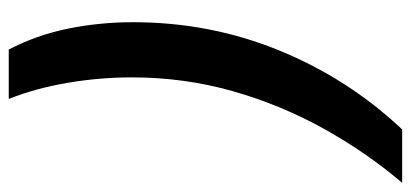

<svg xmlns="http://www.w3.org/2000/svg" viewBox="-338 -494 917 428"><g transform="rotate(-90 120.0 -280.5)"><path d="M-74 158Q-6 78 47 -17.5Q100 -113 130.5 -220.5Q161 -328 161 -445Q161 -516 149 -587Q137 -658 113 -719H223Q255 -658 269.5 -587.5Q284 -517 284 -442Q284 -270 221 -116Q158 38 45 158Z"/></g></svg>

Font: Noto Sans SemiCondensed
Style: Bold Italic
Weight: 700
Width: 4
Italic angle: -12°
Designer: Monotype Design Team
Foundry: Monotype Imaging Inc.
Version: Version 2.013; ttfautohint (v1.8.4.7-5d5b)